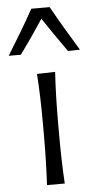

<svg xmlns="http://www.w3.org/2000/svg" viewBox="-91 -855 445 889"><g transform="rotate(-5 131.5 -410.0)"><path d="M90.8 0Q93.8 -57.6 95.2 -111.1Q96.7 -164.6 96.7 -228.5V-280.8Q96.7 -348.6 95 -403.8Q93.3 -459 89.4 -516.6L173.8 -519Q170.4 -460.9 168.7 -405Q167 -349.1 167 -280.8V-228.5Q167 -164.6 168.5 -111.1Q169.9 -57.6 173.3 0ZM-33.7 -611.8Q-1.5 -664.1 29.8 -716.1Q61 -768.1 89.4 -819.8H174.8Q203.6 -768.1 234.1 -716.3Q264.6 -664.6 297.4 -611.3L241.7 -609.9Q213.4 -649.9 186 -689.7Q158.7 -729.5 131.8 -769.5Q81.1 -691.9 22.9 -611.8Z"/></g></svg>

Font: Pinar-DS3-FD Regular
Style: Regular
Weight: 400
Designer: Amin Abedi
Version: Version 3.000